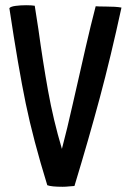

<svg xmlns="http://www.w3.org/2000/svg" viewBox="-20 -713 485 735"><path d="M346 -688Q327 -615 308 -532Q289 -449 283 -422Q278 -402 258 -312.5Q238 -223 217 -143Q184 -254 164 -365.5Q144 -477 127 -601Q115 -680 113 -691Q101 -693 80 -693Q58 -693 39.5 -690.5Q21 -688 16 -682V-681Q50 -455 78.5 -317Q107 -179 161 -4Q176 2 220 2Q232 2 245.5 0.5Q259 -1 265 -1Q320 -182 362 -338.5Q404 -495 445 -684Q424 -688 383 -688Q357 -688 347 -689Q347 -689 346.5 -689Q346 -689 346 -688Z"/></svg>

Font: Londrina Solid Light
Style: Regular
Weight: 300
Designer: Marcelo Magalhaes
Foundry: Marcelo Magalhães
Version: Version 1.002